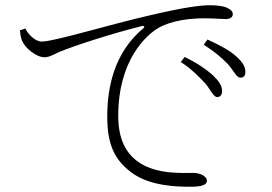

<svg xmlns="http://www.w3.org/2000/svg" viewBox="-20 -716 1040 734"><path d="M810 -345C822 -345 829 -353 829 -368C829 -388 818 -405 793 -429C770 -450 734 -475 686 -498L671 -479C713 -452 741 -422 764 -398C786 -372 796 -345 810 -345ZM708 -2C753 -2 771 -10 771 -25C771 -44 741 -55 721 -55C676 -55 585 -49 516 -92C474 -119 432 -167 432 -273C432 -485 538 -582 587 -610C636 -638 709 -646 758 -646C799 -646 827 -643 844 -643C861 -643 870 -652 870 -661C870 -670 866 -678 846 -687C834 -693 806 -696 781 -696C746 -696 679 -687 560 -659C400 -623 188 -557 139 -557C118 -557 89 -581 77 -607L56 -600C58 -585 59 -573 64 -561C76 -532 118 -497 151 -497C169 -497 189 -510 208 -518C269 -543 412 -589 521 -616C533 -619 534 -613 528 -608C415 -514 390 -379 390 -271C390 -163 418 -107 478 -60C548 -4 658 -2 708 -2ZM899 -419C911 -419 918 -426 918 -441C918 -462 907 -480 880 -503C858 -523 821 -543 773 -565L759 -545C801 -518 827 -496 852 -470C874 -445 884 -419 899 -419Z"/></svg>

Font: Source Han Serif TW VF
Style: Regular
Weight: 250
Designer: Ryoko NISHIZUKA 西塚涼子 (kana & ideographs); Frank Grießhammer (Latin, Greek & Cyrillic); Wenlong ZHANG 张文龙 (bopomofo); San
Foundry: Adobe
Version: Version 2.002;hotconv 1.1.0;makeotfexe 2.6.0